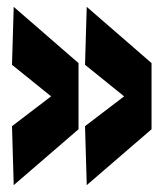

<svg xmlns="http://www.w3.org/2000/svg" viewBox="-20 -550 475 560"><path d="M209 -366V-173L20 -10L15 -182L129 -269L15 -361L20 -530ZM422 -366V-173L233 -10L228 -182L342 -269L228 -361L233 -530Z"/></svg>

Font: Georama Condensed
Style: Bold
Weight: 700
Width: 3
Designer: Jean-Baptiste Levee
Foundry: Production Type
Version: Version 1.000